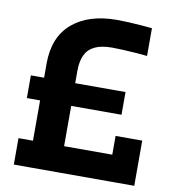

<svg xmlns="http://www.w3.org/2000/svg" viewBox="-83 -814 801 887"><g transform="rotate(10 318.0 -370.5)"><path d="M109 0V-485.5Q109 -610.5 185.6 -675.8Q262.2 -741 395.2 -741Q417.8 -741 449 -739.5Q480.2 -738 510.6 -735.6Q541 -733.2 560 -731V-601Q541 -603.2 509.6 -605.6Q478.2 -608 446.6 -609.5Q415 -611 394.8 -611Q344.8 -611 313.9 -596.2Q283 -581.5 269 -551.9Q255 -522.2 255 -478.5V0ZM41 0V-124H517V0ZM47 -313V-419.5H491V-313ZM481 0V-212H606V0Z"/></g></svg>

Font: SVN-Sora Variable
Style: Regular
Weight: 400
Designer: Jonathan Barnbrook, Julián Moncada
Foundry: Barnbrook Fonts
Version: Version 2.000 - Viet hoa boi STYLEno.1 Fonts